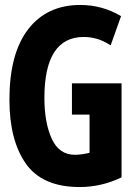

<svg xmlns="http://www.w3.org/2000/svg" viewBox="-20 -744 540 774"><path d="M301 10Q389 10 470 -29V-408H270V-282H341V-128Q329 -125 313 -122.5Q297 -120 282 -120Q218 -120 188.5 -185Q159 -250 159 -349Q159 -595 318 -595Q344 -595 370.5 -587.5Q397 -580 426 -561L468 -679Q392 -724 304 -724Q169 -724 93.5 -626Q18 -528 18 -342Q18 -178 84.5 -84Q151 10 301 10Z"/></svg>

Font: Noto Sans Mono Condensed Extra
Style: Regular
Weight: 800
Width: 3
Designer: Monotype Design Team
Foundry: Monotype Imaging Inc.
Version: Version 1.900